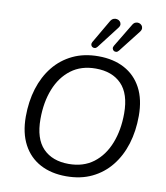

<svg xmlns="http://www.w3.org/2000/svg" viewBox="-100 -1030 968 1121"><g transform="rotate(10 383.5 -469.0)"><path d="M368.3 8.9Q279.6 8.9 214.1 -26Q148.6 -60.9 112.5 -128.8Q76.4 -196.8 76.4 -293.7Q76.4 -383.2 100 -459.7Q123.7 -536.2 169.5 -593.3Q215.4 -650.3 281.8 -682.1Q348.2 -713.9 433.7 -713.9Q522.9 -713.9 588.4 -679Q653.9 -644.1 689.8 -576.7Q725.6 -509.2 725.6 -411.8Q725.6 -321.8 702 -245.3Q678.3 -168.8 632.4 -111.7Q586.6 -54.7 520.4 -22.9Q454.3 8.9 368.3 8.9ZM370.3 -64.5Q457.5 -64.5 517.2 -109.8Q576.8 -155.1 607.8 -233.7Q638.8 -312.2 638.8 -410.8Q638.8 -527.2 583.6 -583.9Q528.5 -640.5 430.7 -640.5Q344.5 -640.5 284.8 -595.4Q225.1 -550.3 194.2 -472.3Q163.2 -394.2 163.2 -294.6Q163.2 -177.8 218.3 -121.1Q273.5 -64.5 370.3 -64.5ZM418.4 -767.3Q411.6 -758.5 403.3 -757.5Q395 -756.5 388.7 -760.7Q382.4 -764.8 380.4 -772.4Q378.5 -779.9 383.4 -789.2L463.4 -926.6Q470.8 -939.3 481.3 -943.8Q491.8 -948.2 502.4 -946Q512.9 -943.8 519.7 -936.7Q526.6 -929.6 527.3 -919.5Q528 -909.5 518.8 -897.7ZM545.3 -766.9Q538.4 -758.1 530.1 -757.1Q521.9 -756.1 515.8 -760.4Q509.7 -764.8 507.7 -772.6Q505.8 -780.4 511.2 -789.7L594.5 -928Q601.8 -940.8 612.3 -944.7Q622.9 -948.6 632.7 -946Q642.5 -943.3 648.9 -936Q655.3 -928.7 655.5 -918.4Q655.8 -908.1 646.5 -896.3Z"/></g></svg>

Font: Nunito ExtraLight
Style: Italic
Weight: 200
Italic angle: -9°
Designer: Vernon Adams
Foundry: Vernon Adams
Version: Version 3.602